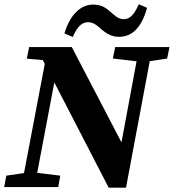

<svg xmlns="http://www.w3.org/2000/svg" viewBox="-29 -878 816 901"><path d="M-9.5 0H244.2L253.8 -53.7L131.7 -68.7H104L0.7 -53.7L-9.5 0ZM71.2 0H132.9L249.1 -613.7L196.1 -657L71.2 0ZM481.1 2.8H562.3L583.1 -129.2L308 -657H107.7L96.8 -602.6L207.2 -593.4L158.5 -621.7L481.1 2.8ZM500.7 -603.3 630.6 -588.3H657.5L755.4 -603.3L766.3 -657H511.5L500.7 -603.3ZM562.3 2.8 686.1 -657H624.2L511.7 -51.8L562.3 2.8ZM273.3 -721.3 312.6 -704.4C334.2 -754.3 355.6 -773.8 385 -773.8C413.6 -773.8 431.7 -753 450.6 -737.1C471 -721.2 493.9 -705.2 528.7 -705.2C587.1 -705.2 633.8 -742.6 661.1 -841.2L622.3 -858.1C599.4 -806.1 578.7 -787.9 551.2 -787.9C524.8 -787.9 507.7 -807.3 488.6 -823.2C467.4 -841.2 447.7 -856.5 407.8 -856.5C352.6 -856.5 300.7 -813.3 273.3 -721.3Z"/></svg>

Font: Source Serif Variable
Style: Italic
Weight: 389
Italic angle: -12°
Designer: Frank Grießhammer
Foundry: Adobe Systems Incorporated
Version: Version 3.001;hotconv 1.0.111;makeotfexe 2.5.65597